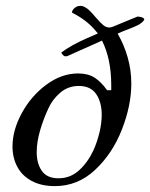

<svg xmlns="http://www.w3.org/2000/svg" viewBox="-20 -630 515 659"><path d="M168.5 8.8Q247.1 8.8 306.6 -47.1Q366.2 -103 398.4 -185.5Q430.7 -268.1 430.7 -342.8Q430.7 -389.6 418.2 -433.1Q405.8 -476.6 383.8 -514.6L401.9 -522.5Q406.7 -524.4 411.1 -526.1Q415.5 -527.8 419.4 -529.3Q441.4 -537.6 454.1 -544.2Q466.8 -550.8 474.1 -560.5Q477.5 -565.4 470.2 -569.1Q462.9 -572.8 452.1 -573.2L366.7 -538.1Q360.4 -535.6 355.5 -535.6Q344.2 -535.6 334.2 -543.9Q324.2 -552.2 309.1 -569.8Q295.9 -585.9 285.2 -595.7Q274.4 -605.5 262.2 -609.4H261.2L255.9 -609.9Q247.6 -609.9 241 -606Q234.4 -602.1 230.7 -596.9Q227.1 -591.8 227.1 -588.4Q227.1 -585.9 231 -584.5Q278.3 -560.5 308.6 -523.9L315.9 -515.1L277.8 -498.5Q224.1 -475.1 190.4 -449.7Q192.9 -443.8 197 -440.2Q201.2 -436.5 205.1 -436.5L209 -437.5V-436.5L330.1 -490.7Q361.8 -427.7 361.8 -337.9V-320.3H347.7Q327.1 -349.1 304.7 -363.5Q282.2 -377.9 248 -377.9Q191.4 -377.9 139.2 -339.4Q86.9 -300.8 54.9 -241.9Q22.9 -183.1 22.9 -127.4Q22.9 -88.9 39.1 -58.1Q55.2 -27.3 88.1 -9.3Q121.1 8.8 168.5 8.8ZM106 -107.9Q106 -142.6 117.7 -182.6Q129.4 -222.7 146.5 -258.8Q160.2 -289.1 187 -312Q213.9 -335 250.5 -335Q291 -335 310.1 -307.1Q329.1 -279.3 329.1 -236.3Q329.1 -207 321.3 -174.8Q313.5 -142.6 300.8 -114.3Q281.7 -73.2 251.7 -45.7Q221.7 -18.1 180.7 -18.1Q141.6 -18.1 123.8 -43.2Q106 -68.4 106 -107.9Z"/></svg>

Font: Radley
Style: Italic
Weight: 400
Italic angle: -12°
Designer: Vernon Adams
Foundry: Vernon Adams
Version: Version 1.003; ttfautohint (v1.6)